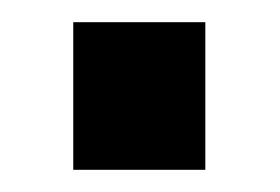

<svg xmlns="http://www.w3.org/2000/svg" viewBox="-20 -153 252 173"><path d="M165 -133V0H46V-133Z"/></svg>

Font: Pathway Extreme 12pt SemiBold
Style: Regular
Weight: 600
Version: Version 1.001;gftools[0.9.26]